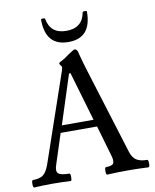

<svg xmlns="http://www.w3.org/2000/svg" viewBox="-96 -940 821 1014"><g transform="rotate(-10 314.5 -432.5)"><path d="M193.8 -863.8Q193.8 -868.2 205.1 -868.2Q215.8 -868.2 215.8 -863.8Q230.5 -782.2 315.9 -782.2Q402.8 -782.2 417 -863.8Q418.5 -868.2 429.2 -868.2Q439.9 -868.2 439.9 -863.8Q439.9 -722.2 316.9 -722.2Q193.8 -722.2 193.8 -863.8ZM4.9 2.9Q-2 2.9 -2 -17.1Q-2 -37.1 4.9 -37.1Q40.5 -37.1 59.1 -50.5Q77.6 -64 91.8 -102.1L255.9 -580.1Q259.8 -593.8 259.8 -597.2Q259.8 -600.6 253.9 -607.9Q248 -615.2 248 -618.2Q248 -624 264.2 -630.9Q280.8 -639.2 307.1 -659.2Q335.4 -678.2 340.8 -678.2Q354.5 -678.2 358.9 -654.8Q361.3 -642.1 380.9 -575.2L529.8 -95.2Q540 -63 560.5 -50Q581.1 -37.1 617.2 -37.1Q624 -37.1 624 -17.1Q624 2.9 617.2 2.9Q561.5 0 505.9 0Q450.2 0 396 2.9Q389.6 2.9 389.6 -17.1Q389.6 -37.1 396 -37.1Q429.2 -37.1 436.8 -49.8Q444.3 -62.5 434.1 -95.2L387.2 -256.8H191.9L139.2 -94.2Q127.9 -61 141.6 -49.1Q155.3 -37.1 200.2 -37.1Q206.1 -37.1 206.1 -17.1Q206.1 2.9 200.2 2.9Q150.4 0 103 0Q54.7 0 4.9 2.9ZM205.1 -294.9H375L297.9 -558.1H290Z"/></g></svg>

Font: Junicode SmCond Medium
Style: Regular
Weight: 500
Width: 4
Designer: Peter S. Baker
Version: Version 2.206